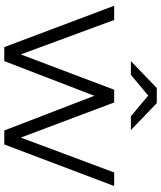

<svg xmlns="http://www.w3.org/2000/svg" viewBox="54 -824 770 919"><g transform="rotate(90 439.5 -365.0)"><path d="M438 -689 537 -606H603L474 -730H402L273 -606H339ZM806 -526 639 -79 471 -526H410L241 -79L76 -526H8L206 0H273L439 -431L605 0H672L871 -526Z"/></g></svg>

Font: Montserrat Lite
Style: Regular
Weight: 400
Designer: Julieta Ulanovsky
Foundry: Julieta Ulanovsky
Version: Version 7.200;PS 007.200;hotconv 1.0.88;makeotf.lib2.5.64775